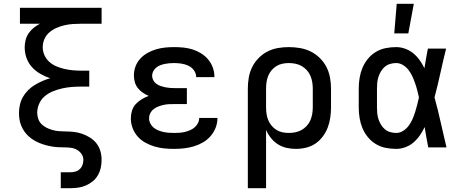

<svg xmlns="http://www.w3.org/2000/svg" viewBox="-20 -776 2440 1011"><path d="M300 215V131H350Q364 131 377 127.5Q390 124 400 114.5Q410 105 414.5 92Q419 79 419 66Q419 49 409 34.5Q399 20 384 12Q369 4 352 2Q335 0 318.5 0Q302 0 285 -1Q268 -2 251 -5Q234 -8 218 -12.5Q202 -17 186.5 -23.5Q171 -30 156.5 -39Q142 -48 129.5 -59.5Q117 -71 107.5 -85Q98 -99 91.5 -115Q85 -131 82.5 -147.5Q80 -164 80 -181Q80 -203 85 -225Q90 -247 101 -266Q112 -285 128 -301Q144 -317 163 -328.5Q182 -340 202.5 -349Q223 -358 244 -364Q217 -373 192 -387.5Q167 -402 148 -423Q129 -444 119.5 -471Q110 -498 110 -527Q110 -546 115 -565.5Q120 -585 131 -601Q142 -617 157.5 -629.5Q173 -642 190 -651H85V-735H515V-651H407Q385 -651 363 -649.5Q341 -648 319.5 -643Q298 -638 277.5 -629Q257 -620 240 -605.5Q223 -591 214 -570.5Q205 -550 205 -527Q205 -505 214.5 -484.5Q224 -464 240.5 -449.5Q257 -435 277.5 -426.5Q298 -418 319.5 -413Q341 -408 363 -406Q385 -404 407 -404H450V-320H407Q382 -320 357 -318Q332 -316 307.5 -310.5Q283 -305 259.5 -295.5Q236 -286 216.5 -270Q197 -254 186.5 -230.5Q176 -207 176 -182Q176 -166 181.5 -150Q187 -134 198.5 -122.5Q210 -111 225 -103.5Q240 -96 256 -91.5Q272 -87 288.5 -85.5Q305 -84 321 -84Q345 -84 368 -81.5Q391 -79 412.5 -71.5Q434 -64 454 -51.5Q474 -39 488 -21Q502 -3 508.5 19.5Q515 42 515 66Q515 87 510.5 107.5Q506 128 495.5 146.5Q485 165 468.5 178.5Q452 192 432.5 200.5Q413 209 392 212Q371 215 350 215Z M898 8Q871 8 845 5.5Q819 3 794 -4.5Q769 -12 746 -24.5Q723 -37 705.5 -56.5Q688 -76 678.5 -101Q669 -126 669 -152Q669 -173 675 -193Q681 -213 695 -228Q709 -243 726.5 -253.5Q744 -264 763 -271Q747 -278 732 -288Q717 -298 706 -312Q695 -326 690 -343.5Q685 -361 685 -378Q685 -403 693.5 -426Q702 -449 718.5 -467Q735 -485 756.5 -497Q778 -509 801 -516Q824 -523 848.5 -525.5Q873 -528 897 -528Q922 -528 946.5 -525.5Q971 -523 994.5 -515.5Q1018 -508 1039 -495Q1060 -482 1076 -463Q1092 -444 1100.5 -420.5Q1109 -397 1109 -372V-370H1013V-371Q1013 -390 1001 -406Q989 -422 972 -430Q955 -438 935.5 -441Q916 -444 897 -444Q885 -444 872.5 -443Q860 -442 848 -439.5Q836 -437 824 -432.5Q812 -428 802.5 -420Q793 -412 787 -401Q781 -390 781 -377Q781 -365 787 -353.5Q793 -342 803.5 -334.5Q814 -327 826 -323Q838 -319 850 -316.5Q862 -314 874.5 -313Q887 -312 900 -312H964V-228H900Q886 -228 871.5 -227.5Q857 -227 843 -224Q829 -221 815.5 -216Q802 -211 790.5 -202.5Q779 -194 772 -181Q765 -168 765 -153Q765 -139 771.5 -126Q778 -113 789 -104Q800 -95 813.5 -89.5Q827 -84 841 -81Q855 -78 869 -77Q883 -76 898 -76Q912 -76 926 -77Q940 -78 954 -81.5Q968 -85 981 -90.5Q994 -96 1005 -105.5Q1016 -115 1022.5 -128Q1029 -141 1029 -155H1125Q1125 -128 1115.5 -103.5Q1106 -79 1088.5 -59Q1071 -39 1048.5 -26Q1026 -13 1001 -5.5Q976 2 950 5Q924 8 898 8Z M1285 215V-310Q1285 -339 1290 -368Q1295 -397 1308 -423Q1321 -449 1341.5 -470Q1362 -491 1388 -504.5Q1414 -518 1443 -523Q1472 -528 1501 -528Q1530 -528 1559.5 -523Q1589 -518 1615.5 -505Q1642 -492 1663.5 -471Q1685 -450 1698.5 -424Q1712 -398 1717.5 -368.5Q1723 -339 1723 -310V-210Q1723 -183 1719 -156Q1715 -129 1705.5 -104Q1696 -79 1679.5 -57Q1663 -35 1641 -20Q1619 -5 1592 1.5Q1565 8 1538 8Q1513 8 1488.5 2.5Q1464 -3 1443 -16.5Q1422 -30 1406.5 -49.5Q1391 -69 1381 -92V215ZM1501 -76Q1518 -76 1535.5 -79.5Q1553 -83 1568 -91.5Q1583 -100 1595 -113Q1607 -126 1614 -142Q1621 -158 1624 -175.5Q1627 -193 1627 -210V-310Q1627 -327 1624 -344.5Q1621 -362 1614 -378Q1607 -394 1595 -407Q1583 -420 1568 -428.5Q1553 -437 1535.5 -440.5Q1518 -444 1501 -444Q1484 -444 1467 -440.5Q1450 -437 1435.5 -428Q1421 -419 1410 -406Q1399 -393 1392.5 -377Q1386 -361 1383.5 -344Q1381 -327 1381 -310V-210Q1381 -193 1383.5 -176Q1386 -159 1392.5 -143.5Q1399 -128 1410 -114.5Q1421 -101 1435.5 -92Q1450 -83 1467 -79.5Q1484 -76 1501 -76Z M2066 8Q2038 8 2010.5 2.5Q1983 -3 1959 -17.5Q1935 -32 1917 -54Q1899 -76 1888.5 -101.5Q1878 -127 1873.5 -154.5Q1869 -182 1869 -210V-310Q1869 -338 1873.5 -365.5Q1878 -393 1888.5 -418.5Q1899 -444 1917 -466Q1935 -488 1959 -502.5Q1983 -517 2010.5 -522.5Q2038 -528 2066 -528Q2090 -528 2113.5 -519.5Q2137 -511 2156 -495.5Q2175 -480 2189.5 -459.5Q2204 -439 2215 -417Q2219 -443 2223.5 -468.5Q2228 -494 2233 -520H2329Q2313 -456 2299 -391.5Q2285 -327 2268 -263Q2286 -198 2300.5 -132Q2315 -66 2331 0H2235Q2230 -27 2225 -53.5Q2220 -80 2216 -107Q2205 -84 2191 -63.5Q2177 -43 2158 -26.5Q2139 -10 2115 -1Q2091 8 2066 8ZM2066 -76Q2086 -76 2103 -87Q2120 -98 2132 -114Q2144 -130 2152 -148.5Q2160 -167 2166 -186Q2172 -205 2177 -224.5Q2182 -244 2186 -263Q2182 -282 2177 -301Q2172 -320 2165.5 -338.5Q2159 -357 2151 -374.5Q2143 -392 2131 -407.5Q2119 -423 2102 -433.5Q2085 -444 2066 -444Q2050 -444 2034.5 -439.5Q2019 -435 2007 -425Q1995 -415 1986.5 -401Q1978 -387 1973 -372Q1968 -357 1966.5 -341.5Q1965 -326 1965 -310V-210Q1965 -194 1966.5 -178.5Q1968 -163 1973 -148Q1978 -133 1986.5 -119Q1995 -105 2007 -95Q2019 -85 2034.5 -80.5Q2050 -76 2066 -76ZM2056 -600 2069 -756H2159L2130 -600Z"/></svg>

Font: Iosevka Aile Medium
Style: Regular
Weight: 500
Designer: Belleve Invis
Foundry: Belleve Invis
Version: Version 27.3.5; ttfautohint (v1.8.4)